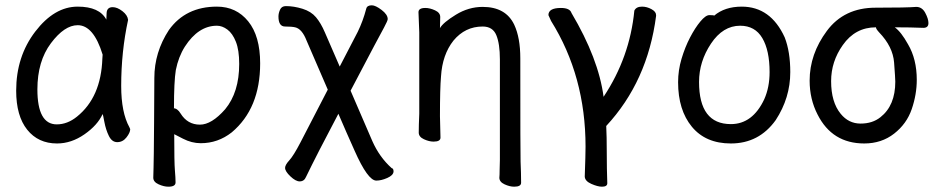

<svg xmlns="http://www.w3.org/2000/svg" viewBox="-20 -517 3540 724"><path d="M195 24Q124 24 82.5 -28Q41 -80 41 -175Q41 -304 113 -398Q185 -492 273 -492Q355 -492 381 -443Q381 -445 382 -467.5Q383 -490 405 -490Q422 -490 441.5 -475Q461 -460 463 -442Q437 -322 437 -193Q437 -93 468 -37L471 -30Q471 -17 457 1Q443 19 422 19Q402 19 390.5 -4.5Q379 -28 373.5 -57.5Q368 -87 367 -87Q348 -45 298.5 -10.5Q249 24 195 24ZM194 -48Q234 -48 270 -77Q361 -150 366 -296Q366 -304 367 -311Q333 -422 273 -422Q223 -422 172 -354Q121 -286 121 -180Q121 -48 194 -48Z M615 187Q598 187 578 178Q558 169 558 153Q558 141 559 115Q560 89 561 -53.5Q562 -196 562 -223Q562 -320 617 -404Q680 -492 798 -492Q871 -492 916 -436.5Q961 -381 961 -278Q961 -108 854 -18Q802 23 737 23Q703 23 670 6L637 -11Q637 96 639.5 125Q642 154 642 171Q642 187 615 187ZM734 -47Q778 -47 829 -105Q882 -169 882 -276Q882 -328 869.5 -359.5Q857 -391 837.5 -405.5Q818 -420 798 -420Q728 -420 677 -341Q653 -303 643 -253Q636 -210 636 -109H633Q649 -109 661 -89Q687 -47 734 -47Z M1110 167Q1095 167 1075 148Q1055 129 1055 116Q1055 105 1071 87.5Q1087 70 1113 20L1216 -179L1136 -364Q1119 -408 1093 -414Q1080 -417 1055 -417Q1030 -417 1030 -455Q1030 -467 1036 -480.5Q1042 -494 1058 -494Q1088 -494 1120.5 -484Q1153 -474 1171.5 -452Q1190 -430 1205 -395L1261 -266L1329 -397Q1349 -438 1361 -484Q1364 -497 1382 -497Q1396 -497 1419 -479.5Q1442 -462 1442 -445Q1442 -439 1428 -413Q1417 -394 1302 -175L1384 15Q1411 76 1457 117Q1464 118 1464 130Q1463 144 1440.5 154Q1418 164 1399 164Q1367 164 1317 51Q1286 -18 1256 -88Q1174 67 1134 150Q1127 167 1110 167Z M1919 187Q1902 187 1882.5 178Q1863 169 1863 153Q1864 145 1864 125.5Q1864 106 1865 86V-293Q1865 -352 1851.5 -384.5Q1838 -417 1800 -417Q1734 -417 1690 -364Q1648 -311 1643 -229Q1639 -184 1639 -79Q1639 -56 1641 2Q1641 17 1615 17Q1598 17 1578.5 8Q1559 -1 1559 -17Q1559 -44 1561 -88V-395Q1558 -458 1558 -471Q1558 -487 1584 -487Q1601 -487 1620.5 -478Q1640 -469 1640 -453L1639 -411Q1651 -432 1699 -461.5Q1747 -491 1800 -491Q1887 -491 1919 -424Q1942 -375 1942 -297Q1942 71 1943 92Q1945 137 1945 172Q1945 187 1919 187Z M2250 187Q2234 187 2210 176.5Q2186 166 2185 149Q2188 65 2188 36Q2188 -230 2058 -438L2048 -460Q2048 -487 2095 -487Q2129 -487 2135 -468Q2237 -296 2256 -152Q2355 -301 2372 -477Q2379 -492 2401 -492Q2419 -492 2436.5 -482.5Q2454 -473 2454 -460V-457Q2422 -210 2266 -42Q2268 -2 2268 56Q2268 120 2270 174Q2270 187 2250 187Z M2736 24Q2641 24 2589 -39Q2537 -102 2537 -207Q2537 -252 2550 -295.5Q2563 -339 2582 -375.5Q2601 -412 2621 -436Q2641 -460 2655 -460Q2672 -460 2673 -458Q2713 -492 2777 -492Q2886 -492 2939 -376Q2960 -322 2960 -245Q2960 -148 2905 -64Q2842 24 2736 24ZM2736 -49Q2818 -49 2862 -143Q2882 -188 2882 -245Q2882 -327 2854.5 -373.5Q2827 -420 2771 -420Q2706 -420 2661 -352.5Q2616 -285 2616 -208Q2616 -49 2736 -49Z M3239 24Q3118 24 3063 -85Q3033 -143 3033 -213Q3033 -313 3098 -400.5Q3163 -488 3281.5 -488Q3400 -488 3435 -491Q3457 -491 3469 -468.5Q3481 -446 3481 -430Q3481 -412 3462 -412Q3414 -414 3354 -414Q3378 -397 3404 -350Q3437 -294 3437 -216Q3437 -161 3418 -105.5Q3399 -50 3351.5 -13Q3304 24 3239 24ZM3300 -75Q3356 -119 3356 -209Q3356 -221 3351.5 -281Q3347 -341 3295 -395Q3283 -408 3283 -414Q3205 -414 3158 -347Q3114 -285 3114 -211Q3114 -132 3150 -88Q3180 -51 3225 -51Q3270 -51 3300 -75Z"/></svg>

Font: LXGW WenKai Mono Medium
Style: Regular
Weight: 500
Monospace: yes
Designer: LXGW / Fontworks Inc.
Foundry: LXGW / Fontworks Inc.
Version: Version 1.520; June 14, 2025